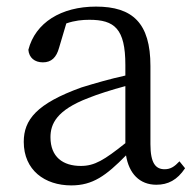

<svg xmlns="http://www.w3.org/2000/svg" viewBox="-20 -548 592 582"><path d="M360 -114C296 -63 267 -45 225 -45C171 -45 133 -72 133 -132C133 -172 151 -214 248 -251C275 -262 319 -276 360 -287ZM524 -59C509 -43 497 -35 479 -35C452 -35 436 -53 436 -111V-348C436 -478 382 -528 271 -528C165 -528 87 -479 66 -397C68 -373 85 -359 110 -359C136 -359 151 -374 159 -403L181 -477C207 -486 230 -488 251 -488C327 -488 360 -461 360 -351V-319C314 -309 266 -295 227 -283C91 -234 52 -185 52 -118C52 -32 116 14 196 14C261 14 301 -15 362 -77C371 -22 403 12 454 12C489 12 517 -2 541 -38Z"/></svg>

Font: Source Han Serif
Style: Regular
Weight: 400
Designer: Ryoko NISHIZUKA 西塚涼子 (kana & ideographs); Frank Grießhammer (Latin, Greek & Cyrillic); Wenlong ZHANG 张文龙 (bopomofo); San
Foundry: Adobe Systems Incorporated
Version: Version 1.001;PS 1.001;hotconv 16.6.54;makeotf.lib2.5.65590